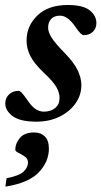

<svg xmlns="http://www.w3.org/2000/svg" viewBox="-24 -462 395 748"><path d="M48 -108Q54 -108 61 -100.5Q68 -93 84.5 -69.5Q101 -45.5 116.2 -36.2Q131.5 -27 146.5 -27Q173 -27 190.5 -40.8Q208 -54.5 208 -81Q208 -101 196 -122.2Q184 -143.5 147 -178.5Q109.5 -214 94.5 -243.2Q79.5 -272.5 79.5 -304Q79.5 -361 121.8 -401.8Q164 -442.5 240 -442.5Q299.5 -442.5 325.5 -421.8Q351.5 -401 351.5 -372Q351.5 -351 337.5 -338Q323.5 -325 302 -325Q297.5 -325 290.2 -331.5Q283 -338 269 -358.5Q239.5 -401 210 -401Q187.5 -401 175.5 -388.5Q163.5 -376 163.5 -354Q163.5 -337.5 176.5 -316.2Q189.5 -295 226.5 -257Q264 -219 278.5 -188.5Q293 -158 293 -130.5Q293 -91.5 270.2 -59.2Q247.5 -27 208 -7.5Q168.5 12 118 12Q54.5 12 25.5 -9.5Q-3.5 -31 -3.5 -59.5Q-3.5 -80 11 -94Q25.5 -108 48 -108ZM35.5 121Q35.5 97.5 53.2 75.8Q71 54 109 54Q135 54 150.8 69.8Q166.5 85.5 166.5 117Q166.5 168 127 209.5Q87.5 251 -3 265L1.5 232.5Q51.5 222.5 68.2 206.2Q85 190 85 171.5Q85 156.5 72.8 148Q60.5 139.5 48 133.5Q35.5 127.5 35.5 121Z"/></svg>

Font: Newsreader 16pt SemiBold
Style: Italic
Weight: 600
Italic angle: -17°
Designer: Hugues Gentile
Foundry: Production Type
Version: Version 1.003; ttfautohint (v1.8.3)